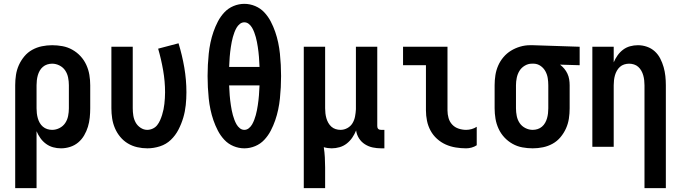

<svg xmlns="http://www.w3.org/2000/svg" viewBox="-20 -763 3540 998"><path d="M59 215V-320Q59 -347 63 -373.5Q67 -400 78 -424.5Q89 -449 106.5 -470Q124 -491 147.5 -504Q171 -517 197.5 -522.5Q224 -528 251 -528Q278 -528 305 -523Q332 -518 356 -504.5Q380 -491 398.5 -471Q417 -451 428.5 -426Q440 -401 444.5 -374Q449 -347 449 -320V-200Q449 -176 446.5 -151.5Q444 -127 437 -104Q430 -81 417.5 -59.5Q405 -38 386.5 -22.5Q368 -7 344.5 0.5Q321 8 297 8Q276 8 256 2.5Q236 -3 219 -15.5Q202 -28 190 -45Q178 -62 170 -81V215ZM251 -88Q271 -88 289.5 -97.5Q308 -107 319 -123.5Q330 -140 334 -160Q338 -180 338 -200V-320Q338 -340 334 -360Q330 -380 319 -396.5Q308 -413 289.5 -422.5Q271 -432 251 -432Q238 -432 225.5 -428Q213 -424 203 -415.5Q193 -407 186.5 -395.5Q180 -384 176.5 -371.5Q173 -359 171.5 -346Q170 -333 170 -320V-200Q170 -187 171.5 -174Q173 -161 176.5 -148.5Q180 -136 186.5 -124.5Q193 -113 203 -104.5Q213 -96 225.5 -92Q238 -88 251 -88Z M746 8Q719 8 693 2Q667 -4 644.5 -17.5Q622 -31 605 -51.5Q588 -72 577.5 -96.5Q567 -121 563 -147.5Q559 -174 559 -200V-520H670V-200Q670 -181 673 -162Q676 -143 685 -126.5Q694 -110 710.5 -99Q727 -88 745 -88Q760 -88 774 -94.5Q788 -101 797 -112.5Q806 -124 812 -137.5Q818 -151 822.5 -165.5Q827 -180 830 -194.5Q833 -209 834.5 -223.5Q836 -238 837 -253Q838 -268 838 -283Q838 -340 828 -397.5Q818 -455 802 -510L908 -538Q927 -476 938 -412Q949 -348 949 -283Q949 -250 945.5 -216.5Q942 -183 932.5 -151Q923 -119 907.5 -89Q892 -59 868 -36Q844 -13 811.5 -2.5Q779 8 746 8Z M1250 8Q1221 8 1193.5 -3.5Q1166 -15 1146 -36.5Q1126 -58 1112.5 -84Q1099 -110 1089.5 -137.5Q1080 -165 1074 -193.5Q1068 -222 1065 -251Q1062 -280 1060.5 -309Q1059 -338 1059 -368Q1059 -397 1060.5 -426Q1062 -455 1065 -484Q1068 -513 1074 -541.5Q1080 -570 1089.5 -597.5Q1099 -625 1112.5 -651Q1126 -677 1146 -698.5Q1166 -720 1193.5 -731.5Q1221 -743 1250 -743Q1279 -743 1306.5 -731.5Q1334 -720 1354 -698.5Q1374 -677 1387.5 -651Q1401 -625 1410.5 -597.5Q1420 -570 1426 -541.5Q1432 -513 1435 -484Q1438 -455 1439.5 -426Q1441 -397 1441 -368Q1441 -338 1439.5 -309Q1438 -280 1435 -251Q1432 -222 1426 -193.5Q1420 -165 1410.5 -137.5Q1401 -110 1387.5 -84Q1374 -58 1354 -36.5Q1334 -15 1306.5 -3.5Q1279 8 1250 8ZM1171 -415H1329Q1328 -429 1327.5 -442Q1327 -455 1326 -467.5Q1325 -480 1323.5 -493Q1322 -506 1320 -519Q1318 -532 1315.5 -545Q1313 -558 1309.5 -570.5Q1306 -583 1301.5 -595Q1297 -607 1290.5 -618.5Q1284 -630 1273.5 -638.5Q1263 -647 1250 -647Q1237 -647 1226.5 -638.5Q1216 -630 1209.5 -618.5Q1203 -607 1198.5 -595Q1194 -583 1190.5 -570.5Q1187 -558 1184.5 -545Q1182 -532 1180 -519Q1178 -506 1176.5 -493Q1175 -480 1174 -467.5Q1173 -455 1172.5 -442Q1172 -429 1171 -415ZM1250 -88Q1263 -88 1273.5 -96.5Q1284 -105 1290.5 -116.5Q1297 -128 1301.5 -140Q1306 -152 1309.5 -164.5Q1313 -177 1315.5 -190Q1318 -203 1320 -216Q1322 -229 1323.5 -242Q1325 -255 1326 -267.5Q1327 -280 1327.5 -293Q1328 -306 1329 -319H1171Q1172 -306 1172.5 -293Q1173 -280 1174 -267.5Q1175 -255 1176.5 -242Q1178 -229 1180 -216Q1182 -203 1184.5 -190Q1187 -177 1190.5 -164.5Q1194 -152 1198.5 -140Q1203 -128 1209.5 -116.5Q1216 -105 1226.5 -96.5Q1237 -88 1250 -88Z M1559 215V-520H1670V-200Q1670 -187 1671.5 -174Q1673 -161 1676.5 -148.5Q1680 -136 1686.5 -124.5Q1693 -113 1702.5 -104.5Q1712 -96 1724.5 -92Q1737 -88 1750 -88Q1769 -88 1786 -97.5Q1803 -107 1812.5 -123Q1822 -139 1825.5 -157.5Q1829 -176 1830 -195V-520H1941V-108Q1941 -104 1942 -100Q1943 -96 1946 -93Q1949 -90 1953 -89Q1957 -88 1961 -88H1978V8H1961Q1939 8 1917.5 3.5Q1896 -1 1877 -13Q1858 -25 1846 -44Q1834 -63 1831 -85Q1823 -65 1811 -47.5Q1799 -30 1782.5 -17Q1766 -4 1745.5 2Q1725 8 1704 8Q1694 8 1683.5 6.5Q1673 5 1663 2Q1667 28 1668.5 54.5Q1670 81 1670 107V215Z M2403 8Q2376 8 2348.5 3.5Q2321 -1 2296.5 -12Q2272 -23 2251.5 -41.5Q2231 -60 2218 -84Q2205 -108 2199.5 -135Q2194 -162 2194 -189V-424H2075V-520H2306V-189Q2306 -169 2311.5 -149.5Q2317 -130 2330.5 -115.5Q2344 -101 2363.5 -94.5Q2383 -88 2403 -88Q2417 -88 2431.5 -92Q2446 -96 2458 -104V-8Q2446 0 2431.5 4Q2417 8 2403 8Z M2749 8Q2722 8 2695 3Q2668 -2 2644 -15.5Q2620 -29 2601.5 -49Q2583 -69 2571.5 -94Q2560 -119 2555.5 -146Q2551 -173 2551 -200V-320Q2551 -346 2555 -372Q2559 -398 2569.5 -422Q2580 -446 2597 -466Q2614 -486 2636 -499.5Q2658 -513 2683.5 -520.5Q2709 -528 2735 -528H2750L2993 -520V-424L2891 -427Q2903 -418 2913 -406Q2923 -394 2929.5 -380Q2936 -366 2938.5 -350.5Q2941 -335 2941 -320V-200Q2941 -173 2937 -146.5Q2933 -120 2922 -95.5Q2911 -71 2893.5 -50Q2876 -29 2852.5 -16Q2829 -3 2802.5 2.5Q2776 8 2749 8ZM2749 -88Q2762 -88 2774.5 -92Q2787 -96 2797 -104.5Q2807 -113 2813.5 -124.5Q2820 -136 2823.5 -148.5Q2827 -161 2828.5 -174Q2830 -187 2830 -200V-320Q2830 -339 2827 -357.5Q2824 -376 2815 -392.5Q2806 -409 2790.5 -420Q2775 -431 2756 -432H2744Q2725 -432 2707.5 -421.5Q2690 -411 2680 -394.5Q2670 -378 2666 -358.5Q2662 -339 2662 -320V-200Q2662 -180 2666 -160Q2670 -140 2681 -123.5Q2692 -107 2710.5 -97.5Q2729 -88 2749 -88Z M3330 215V-320Q3330 -333 3328.5 -346Q3327 -359 3323.5 -371.5Q3320 -384 3313.5 -395.5Q3307 -407 3297.5 -415.5Q3288 -424 3275.5 -428Q3263 -432 3250 -432Q3237 -432 3224.5 -428Q3212 -424 3202.5 -415.5Q3193 -407 3186.5 -395.5Q3180 -384 3176.5 -371.5Q3173 -359 3171.5 -346Q3170 -333 3170 -320V0H3059V-520H3170V-439Q3178 -458 3190 -475Q3202 -492 3218.5 -504.5Q3235 -517 3255 -522.5Q3275 -528 3296 -528Q3320 -528 3343 -520Q3366 -512 3383.5 -496Q3401 -480 3412 -458.5Q3423 -437 3429.5 -414Q3436 -391 3438.5 -367.5Q3441 -344 3441 -320V215Z"/></svg>

Font: Iosevka Term
Style: Bold
Weight: 700
Monospace: yes
Designer: Belleve Invis
Foundry: Belleve Invis
Version: Version 30.0.1